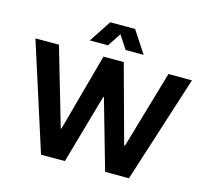

<svg xmlns="http://www.w3.org/2000/svg" viewBox="-127 -1077 1322 1224"><g transform="rotate(15 534.5 -465.0)"><path d="M18.6 -707H173.8L323.2 -194.3H327.6L467.8 -707H601.6L741.7 -194.3H747.1L896.5 -707H1051.8L825.2 0H668L537.1 -459H533.2L402.3 0H245.1ZM452.6 -929.7H616.7L712.4 -784.2H593.3L535.2 -872.6L477.1 -784.2H356.9Z"/></g></svg>

Font: Wanted Sans
Style: Bold
Weight: 700
Designer: Original Design by Kil Hyung-jin and Kang Hanbin, Wanted Lab, Inc; Hangeul from Source Han Sans by Jang Soo-young and Ka
Foundry: Wanted Lab, Inc.
Version: Version 1.000